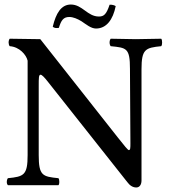

<svg xmlns="http://www.w3.org/2000/svg" viewBox="-20 -818 748 848"><path d="M554 -514 556 -185C556 -166 556 -155 549 -155C545 -155 530 -173 501 -210L158 -645L23 -647C20 -644 18 -637 18 -630C18 -624 20 -617 23 -614C66 -611 96 -576 102 -550V-133C102 -44 85 -38 15 -31C12 -28 10 -21 10 -14C10 -8 12 -3 15 0H238C241 -3 242 -8 242 -14C242 -21 241 -28 238 -31C168 -38 151 -42 151 -133V-439C151 -473 151 -488 159 -488C165 -488 176 -477 193 -455L542 -14C553 1 566 10 582 10C596 10 605 -2 605 -21V-512C605 -601 622 -607 692 -614C695 -617 696 -624 696 -630C696 -637 695 -644 692 -647C651 -646 604 -645 580 -645C559 -645 513 -646 469 -647C466 -644 464 -637 464 -630C464 -624 466 -617 469 -614C539 -607 554 -606 554 -514ZM293 -798C250 -798 227 -759 213 -700C219 -694 229 -693 240 -695C250 -728 260 -743 286 -743C303 -743 322 -735 340 -724C361 -710 382 -692 404 -692C450 -692 479 -731 491 -791C485 -795 475 -798 464 -797C450 -755 439 -745 417 -745C366 -745 344 -798 293 -798Z"/></svg>

Font: Ponomar Unicode
Style: Regular
Weight: 400
Version: 1.3